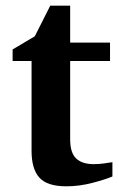

<svg xmlns="http://www.w3.org/2000/svg" viewBox="-20 -636 415 668"><path d="M371.1 -22Q345.7 -11.2 300.5 0.5Q255.4 12.2 210.9 12.2Q144.5 12.2 117.2 -17.8Q89.8 -47.9 89.8 -110.8V-423.8H23.9V-463.9L101.1 -509.8L154.8 -616.2H224.1V-487.8H362.8V-423.8H224.1V-151.9Q224.1 -104 245.1 -84.5Q266.1 -64.9 306.2 -64.9Q323.2 -64.9 341.8 -67.4Q360.4 -69.8 371.1 -71.8Z"/></svg>

Font: Charis
Style: Bold
Weight: 700
Designer: Walt Agee, Miriam Martin, Annie Olsen, Victor Gaultney, Lorna Priest, Alan Ward, Bob Hallissy, Martin Hosken, Sharon Cor
Foundry: SIL Global
Version: Version 7.000